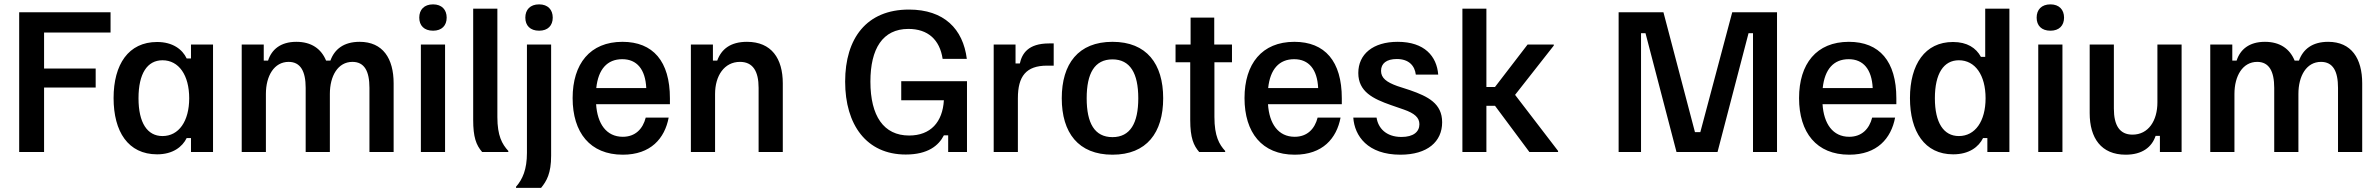

<svg xmlns="http://www.w3.org/2000/svg" viewBox="-20 -707 11067 893"><path d="M185 0V-300H425V-388.3H185V-555.8H494.2V-650H69.2V0Z M710.8 10.8C784.2 10.8 828.3 -24.2 848.3 -65H868.3V0H970.8V-500H868.3V-435H848.3C828.3 -477.5 783.3 -511.7 710.8 -511.7C577.5 -511.7 508.3 -407.5 508.3 -250.8C508.3 -95 575.8 10.8 710.8 10.8ZM735.8 -74.2C665 -74.2 624.2 -135.8 624.2 -250C624.2 -365 665 -426.7 735.8 -426.7C811.7 -426.7 860 -357.5 860 -250C860 -143.3 811.7 -74.2 735.8 -74.2Z M1216.7 0V-270C1216.7 -354.2 1255 -419.2 1322.5 -419.2C1377.5 -419.2 1401.7 -375.8 1401.7 -298.3V0H1514.2V-270C1514.2 -354.2 1551.7 -419.2 1619.2 -419.2C1675 -419.2 1698.3 -375.8 1698.3 -298.3V0H1810.8V-319.2C1810.8 -435 1760.8 -512.5 1652.5 -512.5C1579.2 -512.5 1535.8 -478.3 1516.7 -425H1496.7C1474.2 -480 1428.3 -512.5 1358.3 -512.5C1285 -512.5 1243.3 -476.7 1226.7 -425H1206.7V-500H1104.2V0Z M1994.2 -564.2C2035 -564.2 2057.5 -588.3 2057.5 -625C2057.5 -661.7 2035 -686.7 1994.2 -686.7C1952.5 -686.7 1930 -661.7 1930 -625C1930 -588.3 1952.5 -564.2 1994.2 -564.2ZM2050 0V-500H1937.5V0Z M2344.2 0V-5C2315 -36.7 2293.3 -75.8 2293.3 -162.5V-666.7H2180.8V-149.2C2180.8 -70 2194.2 -32.5 2222.5 0Z M2487.5 -564.2C2528.3 -564.2 2550.8 -588.3 2550.8 -625C2550.8 -661.7 2528.3 -686.7 2487.5 -686.7C2445.8 -686.7 2423.3 -661.7 2423.3 -625C2423.3 -588.3 2445.8 -564.2 2487.5 -564.2ZM2496.7 166.7C2522.5 135 2543.3 99.2 2543.3 17.5V-500H2430.8V4.2C2430.8 80.8 2410.8 126.7 2380 161.7V166.7Z M2876.7 12.5C3006.7 12.5 3071.7 -63.3 3090 -160H2983.3C2970 -107.5 2935 -70.8 2876.7 -70.8C2800 -70.8 2758.3 -131.7 2752.5 -222.5H3095.8V-250C3095.8 -421.7 3017.5 -512.5 2875 -512.5C2724.2 -512.5 2643.3 -410 2643.3 -250.8C2643.3 -90.8 2724.2 12.5 2876.7 12.5ZM2753.3 -297.5C2762.5 -385 2804.2 -431.7 2874.2 -431.7C2942.5 -431.7 2981.7 -384.2 2985.8 -297.5Z M3305.8 0V-270C3305.8 -354.2 3348.3 -419.2 3421.7 -419.2C3481.7 -419.2 3508.3 -375.8 3508.3 -298.3V0H3620.8V-319.2C3620.8 -435 3568.3 -512.5 3454.2 -512.5C3377.5 -512.5 3335 -478.3 3315.8 -425H3295.8V-500H3193.3V0Z M4192.5 11.7C4295.8 11.7 4345.8 -30 4370 -77.5H4390V0H4477.5V-329.2H4171.7V-240.8H4370C4364.2 -139.2 4308.3 -76.7 4208.3 -76.7C4090 -76.7 4028.3 -167.5 4028.3 -327.5C4028.3 -480 4085 -572.5 4205 -572.5C4295.8 -572.5 4350.8 -522.5 4364.2 -433.3H4476.7C4459.2 -572.5 4370.8 -662.5 4207.5 -662.5C4010.8 -662.5 3910.8 -529.2 3910.8 -327.5C3910.8 -126.7 4010 11.7 4192.5 11.7Z M4714.2 0V-250C4714.2 -352.5 4752.5 -401.7 4850 -401.7H4880.8V-505H4859.2C4761.7 -505 4733.3 -457.5 4723.3 -411.7H4703.3V-500H4601.7V0Z M5154.2 12.5C5313.3 12.5 5390 -90 5390 -250C5390 -410 5313.3 -512.5 5154.2 -512.5C4995 -512.5 4918.3 -410 4918.3 -250C4918.3 -90 4995 12.5 5154.2 12.5ZM5154.2 -69.2C5070.8 -69.2 5034.2 -134.2 5034.2 -250C5034.2 -365.8 5070.8 -430.8 5154.2 -430.8C5236.7 -430.8 5274.2 -365.8 5274.2 -250C5274.2 -134.2 5236.7 -69.2 5154.2 -69.2Z M5678.3 0V-5C5650.8 -35 5628.3 -73.3 5628.3 -163.3V-417.5H5710V-500H5627.5V-625H5517.5V-500H5447.5V-417.5H5515.8V-149.2C5515.8 -65 5531.7 -30 5557.5 0Z M6001.7 12.5C6131.7 12.5 6196.7 -63.3 6215 -160H6108.3C6095 -107.5 6060 -70.8 6001.7 -70.8C5925 -70.8 5883.3 -131.7 5877.5 -222.5H6220.8V-250C6220.8 -421.7 6142.5 -512.5 6000 -512.5C5849.2 -512.5 5768.3 -410 5768.3 -250.8C5768.3 -90.8 5849.2 12.5 6001.7 12.5ZM5878.3 -297.5C5887.5 -385 5929.2 -431.7 5999.2 -431.7C6067.5 -431.7 6106.7 -384.2 6110.8 -297.5Z M6493.3 12.5C6619.2 12.5 6687.5 -48.3 6687.5 -138.3C6687.5 -225.8 6621.7 -258.3 6538.3 -287.5L6479.2 -306.7C6428.3 -325 6403.3 -344.2 6403.3 -377.5C6403.3 -411.7 6428.3 -432.5 6476.7 -432.5C6533.3 -432.5 6560 -400.8 6565 -360H6669.2C6662.5 -445 6605.8 -512.5 6480.8 -512.5C6365.8 -512.5 6297.5 -455 6297.5 -367.5C6297.5 -280.8 6365.8 -247.5 6449.2 -218.3L6509.2 -197.5C6559.2 -180 6581.7 -160 6581.7 -129.2C6581.7 -94.2 6554.2 -70 6498.3 -70C6425 -70 6389.2 -113.3 6382.5 -160H6274.2C6280 -75 6340.8 12.5 6493.3 12.5Z M6893.3 0V-215H6933.3L7093.3 0H7226.7V-5L7026.7 -265.8L7206.7 -495V-500H7085L6933.3 -302.5H6893.3V-666.7H6781.7V0Z M7612.5 0V-552.5H7633.3L7777.5 0H7968.3L8112.5 -552.5H8133.3V0H8245V-650H8036.7L7888.3 -92.5H7863.3L7716.7 -650H7508.3V0Z M8580.8 12.5C8710.8 12.5 8775.8 -63.3 8794.2 -160H8687.5C8674.2 -107.5 8639.2 -70.8 8580.8 -70.8C8504.2 -70.8 8462.5 -131.7 8456.7 -222.5H8800V-250C8800 -421.7 8721.7 -512.5 8579.2 -512.5C8428.3 -512.5 8347.5 -410 8347.5 -250.8C8347.5 -90.8 8428.3 12.5 8580.8 12.5ZM8457.5 -297.5C8466.7 -385 8508.3 -431.7 8578.3 -431.7C8646.7 -431.7 8685.8 -384.2 8690 -297.5Z M9064.2 10.8C9139.2 10.8 9183.3 -24.2 9203.3 -65H9223.3V0H9325.8V-666.7H9213.3V-442.5H9193.3C9170.8 -484.2 9129.2 -511.7 9063.3 -511.7C8933.3 -511.7 8863.3 -407.5 8863.3 -250.8C8863.3 -95 8931.7 10.8 9064.2 10.8ZM9090.8 -74.2C9020 -74.2 8979.2 -135.8 8979.2 -250C8979.2 -365 9020 -426.7 9090.8 -426.7C9166.7 -426.7 9215 -357.5 9215 -250C9215 -143.3 9166.7 -74.2 9090.8 -74.2Z M9516.7 -564.2C9557.5 -564.2 9580 -588.3 9580 -625C9580 -661.7 9557.5 -686.7 9516.7 -686.7C9475 -686.7 9452.5 -661.7 9452.5 -625C9452.5 -588.3 9475 -564.2 9516.7 -564.2ZM9572.5 0V-500H9460V0Z M9866.7 12.5C9943.3 12.5 9988.3 -22.5 10005.8 -75H10025.8V0H10126.7V-500H10014.2V-230.8C10014.2 -145.8 9972.5 -80.8 9898.3 -80.8C9838.3 -80.8 9811.7 -124.2 9811.7 -201.7V-500H9699.2V-180.8C9699.2 -65 9752.5 12.5 9866.7 12.5Z M10372.5 0V-270C10372.5 -354.2 10410.8 -419.2 10478.3 -419.2C10533.3 -419.2 10557.5 -375.8 10557.5 -298.3V0H10670V-270C10670 -354.2 10707.5 -419.2 10775 -419.2C10830.8 -419.2 10854.2 -375.8 10854.2 -298.3V0H10966.7V-319.2C10966.7 -435 10916.7 -512.5 10808.3 -512.5C10735 -512.5 10691.7 -478.3 10672.5 -425H10652.5C10630 -480 10584.2 -512.5 10514.2 -512.5C10440.8 -512.5 10399.2 -476.7 10382.5 -425H10362.5V-500H10260V0Z"/></svg>

Font: Familjen Grotesk Medium
Style: Regular
Weight: 500
Designer: Anders Wikstroem, Jonas Baeckman, Matilda Gysing, Kristian Moeller
Foundry: Familjen STHLM AB
Version: Version 2.000